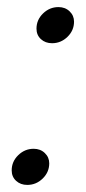

<svg xmlns="http://www.w3.org/2000/svg" viewBox="-20 -512 243 542"><path d="M13 -31Q13 -56 31.5 -74Q50 -92 75 -92Q94 -92 106.5 -80Q119 -68 119 -51Q119 -26 100.5 -8Q82 10 57 10Q38 10 25.5 -1.5Q13 -13 13 -31ZM83 -431Q83 -456 101.5 -474Q120 -492 145 -492Q164 -492 176.5 -480Q189 -468 189 -451Q189 -426 170.5 -408Q152 -390 127 -390Q108 -390 95.5 -401.5Q83 -413 83 -431Z"/></svg>

Font: Fahkwang Light
Style: Italic
Weight: 300
Italic angle: -10°
Version: Version 1.000; ttfautohint (v1.6)